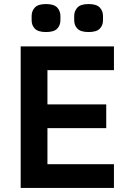

<svg xmlns="http://www.w3.org/2000/svg" viewBox="-20 -927 640 947"><path d="M82 0V-698H542V-581H214V-412H504V-295H214V-117H542V0ZM207 -769Q168 -769 152 -785.5Q136 -802 136 -827V-848Q136 -873 152 -890Q168 -907 207 -907Q246 -907 262 -890Q278 -873 278 -848V-827Q278 -802 262 -785.5Q246 -769 207 -769ZM417 -769Q378 -769 362 -785.5Q346 -802 346 -827V-848Q346 -873 362 -890Q378 -907 417 -907Q456 -907 472 -890Q488 -873 488 -848V-827Q488 -802 472 -785.5Q456 -769 417 -769Z"/></svg>

Font: IBM Plex Sans SmBld
Style: Regular
Weight: 600
Designer: Mike Abbink, Paul van der Laan, Pieter van Rosmalen
Foundry: Bold Monday
Version: Version 3.005